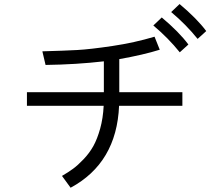

<svg xmlns="http://www.w3.org/2000/svg" viewBox="-20 -882 1040 936"><path d="M111.3 -366.2V-432.6H486.3V-583Q351.6 -567.4 202.1 -565.4L186.5 -631.8Q294.9 -634.8 356.9 -638.2Q418.9 -641.6 527.3 -657.7Q635.7 -673.8 733.4 -703.1L758.8 -639.6Q677.7 -614.3 561.5 -593.8V-432.6H869.1V-366.2H560.5Q548.8 -87.9 324.2 33.2L282.2 -24.4Q312.5 -42 335.9 -59.1Q359.4 -76.2 387.7 -106Q416 -135.7 435.1 -169.9Q454.1 -204.1 468.3 -254.9Q482.4 -305.7 485.4 -366.2ZM814.5 -823.2 855.5 -862.3Q940.4 -791 985.4 -730.5L943.4 -692.4Q886.7 -762.7 814.5 -823.2ZM727.5 -757.8 768.6 -796.9Q853.5 -725.6 898.4 -665L856.4 -627Q799.8 -697.3 727.5 -757.8Z"/></svg>

Font: Gothic A1
Style: Regular
Weight: 400
Designer: HanYang I&C Co.,Ltd.
Foundry: HanYang I&C Co.,Ltd.
Version: Version 2.50